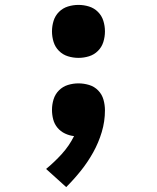

<svg xmlns="http://www.w3.org/2000/svg" viewBox="-20 -548 640 783"><path d="M250 215 168 141Q202 113 232 80Q262 47 282 7Q263 5 245 -3.5Q227 -12 214.5 -27Q202 -42 197 -61Q192 -80 192 -100Q192 -122 198.5 -143Q205 -164 220.5 -179.5Q236 -195 257 -201.5Q278 -208 300 -208Q322 -208 343.5 -201.5Q365 -195 380.5 -179Q396 -163 402 -141.5Q408 -120 408 -98Q408 -53 395 -9.5Q382 34 360 73.5Q338 113 310 148Q282 183 250 215ZM300 -312Q278 -312 257 -318.5Q236 -325 220.5 -340.5Q205 -356 198.5 -377Q192 -398 192 -420Q192 -442 198.5 -463Q205 -484 220.5 -499.5Q236 -515 257 -521.5Q278 -528 300 -528Q322 -528 343 -521.5Q364 -515 379.5 -499.5Q395 -484 401.5 -463Q408 -442 408 -420Q408 -398 401.5 -377Q395 -356 379.5 -340.5Q364 -325 343 -318.5Q322 -312 300 -312Z"/></svg>

Font: Iosevka Heavy Extended
Style: Regular
Weight: 900
Width: 7
Monospace: yes
Designer: Belleve Invis
Foundry: Belleve Invis
Version: Version 32.5.0; ttfautohint (v1.8.4)